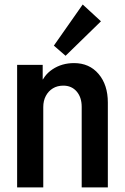

<svg xmlns="http://www.w3.org/2000/svg" viewBox="-20 -812 540 832"><path d="M54.2 0V-530.8H165V-467.8H185.1L153.3 -436.5Q166.5 -484.4 207.3 -511.5Q248 -538.6 300.8 -538.6Q367.2 -538.6 407.2 -491.5Q447.3 -444.3 447.3 -367.7V0H334V-349.1Q334 -390.1 312.3 -415.5Q290.5 -440.9 254.4 -440.9Q228.5 -440.9 209.2 -429.2Q189.9 -417.5 178.7 -396.5Q167.5 -375.5 167.5 -348.1V0ZM264.2 -570.3 213.4 -614.3 338.4 -792.5 417.5 -719.7Z"/></svg>

Font: Reddit Sans Condensed SemiBold
Style: Regular
Weight: 600
Designer: Stephen Hutchings
Foundry: Reddit
Version: Version 1.014